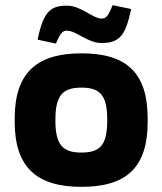

<svg xmlns="http://www.w3.org/2000/svg" viewBox="-20 -716 630 745"><path d="M37 -256V-244C37 -66 123 9 296 9C471 9 553 -66 553 -244V-256C553 -434 471 -509 296 -509C123 -509 37 -434 37 -256ZM126 -562 197 -547C215 -589 223 -597 240 -597C276 -597 320 -549 374 -549C448 -549 468 -584 489 -681L417 -696C399 -651 390 -644 375 -644C338 -644 296 -694 240 -694C177 -694 148 -672 126 -562ZM195 -248V-252C195 -348 225 -376 296 -376C368 -376 396 -347 396 -252V-248C396 -153 368 -124 296 -124C225 -124 195 -152 195 -248Z"/></svg>

Font: LT Wave Alt Black
Style: Regular
Weight: 900
Designer: Daniel Lyons
Version: Version 2.5 (Glyphs App)